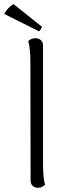

<svg xmlns="http://www.w3.org/2000/svg" viewBox="-43 -880 324 910"><path d="M136 10Q121 10 111.5 0.5Q102 -9 102 -25L101 -587Q101 -617 98.5 -642Q96 -667 91 -685Q95 -690 104 -694.5Q113 -699 125 -699Q140 -699 150.5 -690Q161 -681 161 -664V-103Q161 -73 163 -47.5Q165 -22 171 -4Q166 0 157.5 5Q149 10 136 10ZM-23 -814Q-18 -824 -10.5 -833Q-3 -842 5.5 -849.5Q14 -857 22 -860L156 -753Q155 -749 150.5 -741.5Q146 -734 141 -732Z"/></svg>

Font: Arima Light
Style: Regular
Weight: 300
Designer: Joana Correia and Natanael Gama
Foundry: NDISCOVER
Version: Version 1.101;gftools[0.9.23]